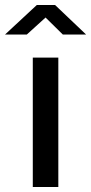

<svg xmlns="http://www.w3.org/2000/svg" viewBox="-52 -747 364 767"><path d="M199 -609H292L168 -727H95L-32 -609H55L130 -677ZM181 -517H79V0H181Z"/></svg>

Font: United Sans Medium
Style: Regular
Weight: 500
Designer: Pablo Impallari, Rodrigo Fuenzalida (Modified by Dan O. Williams)
Version: Version 1.000;PS 001.000;hotconv 1.0.88;makeotf.lib2.5.64775